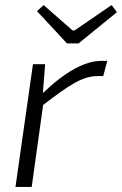

<svg xmlns="http://www.w3.org/2000/svg" viewBox="-20 -737 481 757"><path d="M244 -566 126 -693 152 -717 266 -617H274L420 -717L441 -689L290 -566ZM158 -484 149 -370Q282 -497 380 -497H403L387 -437H364Q322 -437 275 -410.5Q228 -384 150 -323L105 0H41L110 -484Z"/></svg>

Font: Exo 2.0 Light
Style: Italic
Weight: 300
Italic angle: -8°
Designer: Natanael Gama
Version: Version 1.001;PS 001.001;hotconv 1.0.70;makeotf.lib2.5.58329